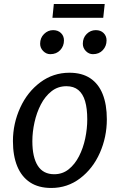

<svg xmlns="http://www.w3.org/2000/svg" viewBox="-20 -925 596 953"><path d="M234.4 8Q171.4 8 129.2 -19.8Q87 -47.7 65.6 -99.7Q44.2 -151.8 44.2 -224.6Q44.2 -311.7 80.5 -390.9Q116 -468.6 180 -516.3Q244 -564 324.6 -564Q386.6 -564 427.8 -536.7Q469 -509.4 489.6 -457.8Q510.3 -406.1 510.3 -332.7Q510.3 -244.9 475.7 -166.4Q440.9 -87.9 377.8 -40Q314.8 8 234.4 8ZM249.1 -60.2Q290.3 -60.2 321 -84.8Q351.6 -109.4 372.3 -149.6Q392.9 -189.9 403 -237.9Q413.1 -285.9 413.1 -332.7Q413.1 -386.3 402.4 -422.8Q391.6 -459.4 368.8 -478.2Q345.9 -497.1 309.7 -497.1Q267.2 -497.1 235.5 -471.9Q203.7 -446.8 182.7 -406.2Q161.7 -365.6 151.2 -317.6Q140.6 -269.7 140.6 -224.1Q140.6 -144.6 167.5 -102.4Q194.4 -60.2 249.1 -60.2ZM229.5 -656.1Q209.8 -656.1 194.5 -671.5Q179.2 -686.9 179.2 -707.8Q179.2 -737.1 198.6 -756.2Q218 -775.4 243.6 -775.4Q267.7 -775.4 282.6 -761Q297.5 -746.5 297.5 -724.6Q297.5 -696.2 278.9 -676.2Q260.2 -656.1 229.5 -656.1ZM441.4 -656.1Q421.3 -656.1 406.2 -671.5Q391.1 -686.9 391.1 -707.8Q391.1 -737.5 410.2 -756.4Q429.3 -775.4 455.5 -775.4Q479.6 -775.4 494.2 -761Q508.9 -746.5 508.9 -724.6Q508.9 -696.2 490.4 -676.2Q471.9 -656.1 441.4 -656.1ZM492.4 -836.6H240.3L247.2 -905.3H499.8Z"/></svg>

Font: Merriweather Sans Variable Regular
Style: Italic
Weight: 300
Italic angle: -8°
Designer: Eben Sorkin
Foundry: Eben Sorkin
Version: Version 2.001